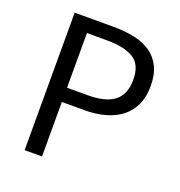

<svg xmlns="http://www.w3.org/2000/svg" viewBox="-121 -759 807 861"><g transform="rotate(20 283.0 -328.0)"><path d="M90 0V-656H277Q332 -656 377.5 -646Q423 -636 455 -613.5Q487 -591 505 -554Q523 -517 523 -463Q523 -411 505.5 -373Q488 -335 456 -310Q424 -285 379.5 -272.5Q335 -260 281 -260H173V0ZM173 -328H271Q357 -328 398.5 -360.5Q440 -393 440 -463Q440 -534 396.5 -561.5Q353 -589 267 -589H173Z"/></g></svg>

Font: TypoPRO Source Sans Pro
Style: Regular
Weight: 400
Designer: Paul D. Hunt
Foundry: Adobe Systems Incorporated
Version: Version 2.020;PS 2.000;hotconv 1.0.86;makeotf.lib2.5.63406